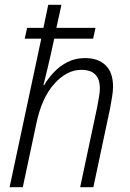

<svg xmlns="http://www.w3.org/2000/svg" viewBox="-20 -780 541 800"><path d="M20 0 152 -619H83L93 -664H161L181 -760H236L215 -664H378L368 -619H206Q190 -544 179 -499Q168 -454 161 -425H164Q180 -453 204.5 -479Q229 -505 261.5 -521.5Q294 -538 334 -538Q389 -538 420 -508Q451 -478 451 -419Q451 -400 447 -376.5Q443 -353 439 -330L369 0H314L385 -334Q389 -356 392.5 -376Q396 -396 396 -412Q396 -489 319 -489Q258 -489 205.5 -430Q153 -371 131 -263L75 0Z"/></svg>

Font: Noto Sans SemiCondensed Light
Style: Italic
Weight: 300
Width: 4
Italic angle: -12°
Designer: Monotype Design Team
Foundry: Monotype Imaging Inc.
Version: Version 2.013; ttfautohint (v1.8.4.7-5d5b)